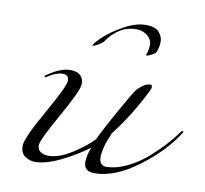

<svg xmlns="http://www.w3.org/2000/svg" viewBox="-82 -813 985 922"><g transform="rotate(10 411.0 -352.0)"><path d="M820 -244Q761 -149 648 -64.5Q535 20 436 20Q384 20 384 -26Q384 -56 400 -98Q338 -52 267.5 -18Q197 16 144 16Q120 16 97 1Q74 -14 74 -50.5Q74 -87 154 -227.5Q234 -368 234 -396Q234 -424 203.5 -424Q173 -424 134 -398Q125 -392 122.5 -392Q120 -392 120 -396Q120 -400 126 -404Q190 -448 236 -448Q302 -448 302 -390Q302 -360 226 -225.5Q150 -91 150 -67Q150 -43 167 -33.5Q184 -24 204 -24Q255 -24 318 -64.5Q381 -105 416 -142Q438 -190 494 -290.5Q550 -391 564 -408Q599 -446 628 -446Q636 -446 636 -434Q636 -422 589.5 -339.5Q543 -257 486 -184Q452 -110 452 -58Q452 -42 461 -31Q470 -20 484 -20Q534 -20 588.5 -46.5Q643 -73 687 -112.5Q731 -152 761 -186Q791 -220 802.5 -237Q814 -254 818 -254Q822 -254 822 -251Q822 -248 820 -244ZM582 -582Q592 -608 592 -633.5Q592 -659 569.5 -677.5Q547 -696 514 -696Q430 -696 370 -608Q365 -603 348 -592.5Q331 -582 322 -582H320Q320 -590 354 -623.5Q388 -657 447.5 -690.5Q507 -724 555.5 -724Q604 -724 622 -702.5Q640 -681 640 -657Q640 -633 630 -606Q627 -599 610 -589.5Q593 -580 584 -580Z"/></g></svg>

Font: Miama
Style: Regular
Weight: 400
Italic angle: 16.5°
Designer: Linus Romer
Foundry: Linus Romer
Version: 0.32